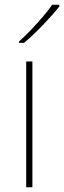

<svg xmlns="http://www.w3.org/2000/svg" viewBox="-20 -786 269 806"><path d="M116 0H90V-528H116ZM229 -759Q216 -742 198.5 -722.5Q181 -703 161.5 -682.5Q142 -662 121.5 -642.5Q101 -623 81 -606H60V-612Q83 -632 109.5 -660Q136 -688 160.5 -716.5Q185 -745 199 -766H229Z"/></svg>

Font: Noto Sans Hebrew Thin
Style: Regular
Weight: 250
Designer: Monotype Design Team
Foundry: Monotype Imaging Inc.
Version: Version 2.003